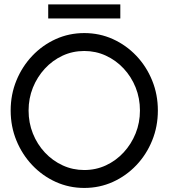

<svg xmlns="http://www.w3.org/2000/svg" viewBox="-20 -868 790 900"><path d="M375 13Q304 13 241.5 -15.2Q179 -43.5 131.5 -93.5Q84 -143.5 57 -209.2Q30 -275 30 -350Q30 -425 57 -490.8Q84 -556.5 131.5 -606.5Q179 -656.5 241.5 -684.8Q304 -713 375 -713Q446.5 -713 509 -684.8Q571.5 -656.5 619 -606.5Q666.5 -556.5 693.2 -490.8Q720 -425 720 -350Q720 -275 693.2 -209.2Q666.5 -143.5 619 -93.5Q571.5 -43.5 509 -15.2Q446.5 13 375 13ZM375 -71Q429.5 -71 476.8 -93Q524 -115 559.8 -153.8Q595.5 -192.5 615.8 -242.8Q636 -293 636 -350Q636 -407.5 615.8 -458Q595.5 -508.5 559.5 -547Q523.5 -585.5 476.2 -607.2Q429 -629 375 -629Q320.5 -629 273.2 -607Q226 -585 190.2 -546.2Q154.5 -507.5 134.2 -457.2Q114 -407 114 -350Q114 -292.5 134.2 -242Q154.5 -191.5 190.5 -153Q226.5 -114.5 273.8 -92.8Q321 -71 375 -71ZM206 -847.5H544V-781.5H206Z"/></svg>

Font: Urbanist Medium
Style: Regular
Weight: 500
Designer: Corey Hu
Foundry: Corey Hu
Version: Version 1.321; ttfautohint (v1.8.4.7-5d5b)